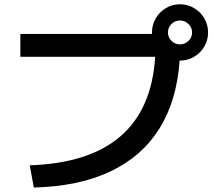

<svg xmlns="http://www.w3.org/2000/svg" viewBox="-20 -838 978 879"><path d="M690.4 -578.1H73.2V-682.6H675.8V-689.5Q675.8 -724.6 693.1 -754.2Q710.4 -783.7 739.7 -801Q769 -818.4 803.7 -818.4Q838.9 -818.4 868.4 -801Q897.9 -783.7 915.3 -754.2Q932.6 -724.6 932.6 -689.5Q932.6 -654.3 915.3 -624.8Q897.9 -595.2 868.4 -577.9Q838.9 -560.5 803.7 -560.5H802.2Q789.6 -376.5 709.2 -248.5Q628.9 -120.6 484.1 -52.5Q339.4 15.6 134.8 20.5L116.2 -81.1Q661.1 -99.6 690.4 -578.1ZM859.4 -689.5Q859.4 -711.9 843 -728Q826.7 -744.1 803.7 -744.1Q781.2 -744.1 765.1 -728.3Q749 -712.4 749 -689.5Q749 -667 765.1 -650.9Q781.2 -634.8 803.7 -634.8Q826.7 -634.8 843 -650.9Q859.4 -667 859.4 -689.5Z"/></svg>

Font: Pretendard JP SemiBold
Style: Regular
Weight: 600
Designer: Base glyphs from Inter by Rasmus Andersson; Hangeul glyphs from Noto Sans CJK(Source Han Sans) by Jang Soo-young and Kan
Foundry: Kil Hyung-jin
Version: Version 1.309